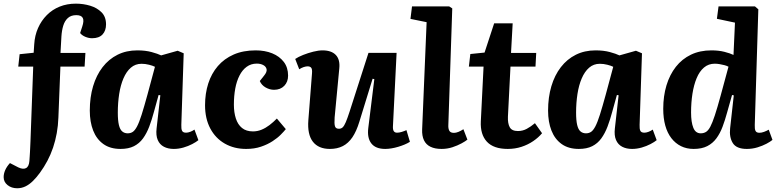

<svg xmlns="http://www.w3.org/2000/svg" viewBox="-68 -802 4253 1052"><path d="M350 -719Q321 -719 303.8 -703.2Q286.5 -687.5 278.5 -661Q270.5 -634.5 268.5 -602L263.5 -512H400L395.5 -437H263L252 -159Q250.5 -114 243 -72.5Q235.5 -31 222.8 6.7Q210 44.5 191.8 79Q173.5 113.5 150.5 145Q131.5 171 111.8 190.2Q92 209.5 71 219.5Q50 229.5 26 229.5Q-5 229.5 -26.5 212.2Q-48 195 -48 168.5Q-48 149.5 -39.3 129.7Q-30.5 110 -13.5 91.5L32 115Q58 127.5 74.2 119.2Q90.5 111 93 80.5Q94 67.5 94.7 55.7Q95.5 44 96.2 31.7Q97 19.5 97.5 4.5Q98 -10.5 99 -29L114 -437H32L39.5 -505L116.5 -513L119.5 -559Q122.5 -608 140.5 -648.5Q158.5 -689 188.5 -719.2Q218.5 -749.5 258.8 -765.7Q299 -782 348 -782Q388.5 -782 426 -770.7Q463.5 -759.5 488.3 -734.7Q513 -710 513 -668.5Q513 -634 493.8 -613.2Q474.5 -592.5 436.5 -592.5Q418.5 -592.5 399.8 -600.2Q381 -608 371 -621L382.5 -656Q393.5 -688.5 385.5 -703.7Q377.5 -719 350 -719Z M925.5 -118Q924.5 -96 929.5 -85.5Q934.5 -75 951.5 -75Q962 -75 974.5 -79.8Q987 -84.5 997.5 -92L1019 -34Q1007 -24 985 -12.5Q963 -1 936.8 6.5Q910.5 14 884 14Q853 14 830 2Q807 -10 796.3 -35Q785.5 -60 790 -98.5L810.5 -280L801 -281.5L776 -191Q764 -146 749.8 -108.5Q735.5 -71 715.5 -43.5Q695.5 -16 665.8 -1Q636 14 592.5 14Q536 14 498.5 -12.7Q461 -39.5 442.5 -86.7Q424 -134 424 -196Q424 -269 442 -329.5Q460 -390 494 -434Q528 -478 576 -502Q624 -526 684.5 -526Q728.5 -526 762.5 -516.8Q796.5 -507.5 815 -498.5L905.5 -524L938.5 -510ZM631.5 -71.5Q647.5 -71.5 659.3 -79.3Q671 -87 682.8 -109Q694.5 -131 708 -173.5Q721.5 -216 740.5 -285.5L781 -436Q769.5 -442 748.8 -447.2Q728 -452.5 707.5 -452.5Q673.5 -452.5 649 -431.2Q624.5 -410 608.5 -372.7Q592.5 -335.5 585 -287Q577.5 -238.5 577.5 -185Q577.5 -142 583.5 -117Q589.5 -92 601.8 -81.8Q614 -71.5 631.5 -71.5Z M1333 -526Q1383.5 -526 1423.5 -509.8Q1463.5 -493.5 1487 -462.8Q1510.5 -432 1510.5 -387.5Q1510.5 -353.5 1489.5 -331.7Q1468.5 -310 1433.5 -310Q1410 -310 1387.5 -322.7Q1365 -335.5 1355.5 -358L1378.5 -387Q1395.5 -407.5 1392.8 -422.2Q1390 -437 1375 -445.2Q1360 -453.5 1339 -453.5Q1307.5 -453.5 1283.8 -436.2Q1260 -419 1244.3 -388.2Q1228.5 -357.5 1221 -316.7Q1213.5 -276 1213.5 -228.5Q1213.5 -186 1224.3 -152.8Q1235 -119.5 1258 -100.8Q1281 -82 1318 -82Q1342.5 -82 1365 -91.3Q1387.5 -100.5 1408.5 -116.5Q1429.5 -132.5 1449 -152.5L1498 -94.5Q1488.5 -82.5 1470.5 -64.3Q1452.5 -46 1425.3 -28.3Q1398 -10.5 1362 1.7Q1326 14 1280.5 14Q1215 14 1164 -15Q1113 -44 1084.2 -98Q1055.5 -152 1055.5 -225.5Q1055.5 -289.5 1073 -344.3Q1090.5 -399 1125.5 -439.8Q1160.5 -480.5 1212.5 -503.3Q1264.5 -526 1333 -526Z M1549.5 -479Q1566.5 -490.5 1593 -501Q1619.5 -511.5 1648.3 -518.8Q1677 -526 1699 -526Q1748 -526 1772 -500.8Q1796 -475.5 1791 -427L1765.5 -158.5Q1763 -124 1767.3 -110.3Q1771.5 -96.5 1789 -96.5Q1801.5 -96.5 1809.8 -104.5Q1818 -112.5 1826.8 -133Q1835.5 -153.5 1847.5 -190.5L1951 -512.5H2105L2085 -110Q2084 -92 2089.5 -83.5Q2095 -75 2107.5 -75Q2119.5 -75 2133.3 -79.3Q2147 -83.5 2159 -89L2178 -25Q2165.5 -17 2148.8 -10Q2132 -3 2113.5 2.5Q2095 8 2076.8 11Q2058.5 14 2043 14Q1990 14 1966.5 -16.3Q1943 -46.5 1950 -101.5L1983 -368.5L1973.5 -370.5L1901 -135Q1885 -82.5 1862.8 -49.7Q1840.5 -17 1810.2 -1.5Q1780 14 1739.5 14Q1677 14 1646.2 -25.7Q1615.5 -65.5 1621.5 -143.5L1641.5 -399.5Q1643.5 -423 1637.2 -430.7Q1631 -438.5 1617.5 -438.5Q1608 -438.5 1596 -434.5Q1584 -430.5 1571.5 -422.5Z M2269.5 -680.5 2181 -698.5 2189.5 -767H2393L2410 -756L2388.5 -116.5Q2387.5 -97.5 2393.8 -85.8Q2400 -74 2419.5 -74Q2430.5 -74 2444 -79.5Q2457.5 -85 2471 -94L2493 -37Q2483 -28.5 2461 -16.5Q2439 -4.5 2410.8 4.8Q2382.5 14 2351.5 14Q2315 14 2290.8 2.2Q2266.5 -9.5 2255 -33.5Q2243.5 -57.5 2245 -93.5Z M2509 -506 2587 -514 2639.5 -674H2741L2732 -512H2870L2866 -437H2729L2715 -162.5Q2713.5 -125.5 2725 -104.8Q2736.5 -84 2770 -84Q2795.5 -84 2818 -96Q2840.5 -108 2863 -127L2902 -72Q2882.5 -48.5 2853.5 -28.8Q2824.5 -9 2789.3 2.5Q2754 14 2714 14Q2636.5 14 2599.7 -25.7Q2563 -65.5 2566.5 -137L2581.5 -437H2501Z M3436.5 -118Q3435.5 -96 3440.5 -85.5Q3445.5 -75 3462.5 -75Q3473 -75 3485.5 -79.8Q3498 -84.5 3508.5 -92L3530 -34Q3518 -24 3496 -12.5Q3474 -1 3447.8 6.5Q3421.5 14 3395 14Q3364 14 3341 2Q3318 -10 3307.3 -35Q3296.5 -60 3301 -98.5L3321.5 -280L3312 -281.5L3287 -191Q3275 -146 3260.8 -108.5Q3246.5 -71 3226.5 -43.5Q3206.5 -16 3176.8 -1Q3147 14 3103.5 14Q3047 14 3009.5 -12.7Q2972 -39.5 2953.5 -86.7Q2935 -134 2935 -196Q2935 -269 2953 -329.5Q2971 -390 3005 -434Q3039 -478 3087 -502Q3135 -526 3195.5 -526Q3239.5 -526 3273.5 -516.8Q3307.5 -507.5 3326 -498.5L3416.5 -524L3449.5 -510ZM3142.5 -71.5Q3158.5 -71.5 3170.3 -79.3Q3182 -87 3193.8 -109Q3205.5 -131 3219 -173.5Q3232.5 -216 3251.5 -285.5L3292 -436Q3280.5 -442 3259.8 -447.2Q3239 -452.5 3218.5 -452.5Q3184.5 -452.5 3160 -431.2Q3135.5 -410 3119.5 -372.7Q3103.5 -335.5 3096 -287Q3088.5 -238.5 3088.5 -185Q3088.5 -142 3094.5 -117Q3100.5 -92 3112.8 -81.8Q3125 -71.5 3142.5 -71.5Z M4067.5 -117.5Q4066.5 -95.5 4071.5 -85Q4076.5 -74.5 4093 -74.5Q4104.5 -74.5 4118.3 -79.5Q4132 -84.5 4144 -91.5L4164.5 -35.5Q4153.5 -26 4131.8 -14.5Q4110 -3 4082.3 5.5Q4054.5 14 4024 14Q3967 14 3947 -18.3Q3927 -50.5 3932.5 -99.5L3952.5 -279.5L3943 -281.5L3915.5 -184Q3904.5 -143.5 3891 -107.5Q3877.5 -71.5 3857.5 -44.3Q3837.5 -17 3807.5 -1.5Q3777.5 14 3732.5 14Q3694 14 3663.3 -1.2Q3632.5 -16.5 3610.5 -45Q3588.5 -73.5 3577.2 -114Q3566 -154.5 3566 -206Q3566 -275.5 3583.7 -334.3Q3601.5 -393 3635.2 -436Q3669 -479 3718 -502.5Q3767 -526 3830 -526Q3870 -526 3901.3 -518Q3932.5 -510 3951 -501L3959 -678L3860 -699L3869 -767H4068.5L4087 -751ZM3771.5 -71.5Q3787.5 -71.5 3800 -79Q3812.5 -86.5 3823.8 -107.5Q3835 -128.5 3848.5 -169.2Q3862 -210 3880 -276L3923.5 -436.5Q3914.5 -441.5 3901.3 -445Q3888 -448.5 3874.3 -450.7Q3860.5 -453 3848.5 -453Q3814 -453 3789.3 -432Q3764.5 -411 3749 -373.7Q3733.5 -336.5 3726 -288.2Q3718.5 -240 3718.5 -185.5Q3718.5 -132.5 3730.8 -102Q3743 -71.5 3771.5 -71.5Z"/></svg>

Font: Literata
Style: Italic
Weight: 400
Italic angle: -2°
Designer: Latin by Veronika Burian and Jose Scaglione. Greek by Irene Vlachou. Cyrillic by Vera Evstafieva
Foundry: TypeTogether
Version: Version 3.103;gftools[0.9.29]